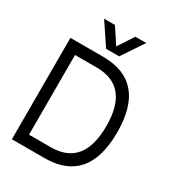

<svg xmlns="http://www.w3.org/2000/svg" viewBox="-206 -1000 1022 1121"><g transform="rotate(30 305.0 -439.5)"><path d="M268.6 -683.6Q561.5 -683.6 561.5 -341.8Q561.5 0 268.6 0H48.8V-683.6ZM268.6 -610.4H122.1V-73.2H268.6Q488.3 -73.2 488.3 -341.8Q488.3 -610.4 268.6 -610.4ZM236.3 -878.9 305.2 -773.9 374 -878.9H447.3L349.1 -732.4H261.2L163.1 -878.9Z"/></g></svg>

Font: Sanitrixie
Style: Regular
Weight: 400
Designer: Jayvee D. Enaguas (Grand Chaos)
Version: Version 1.1 - 6/9/2013